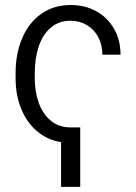

<svg xmlns="http://www.w3.org/2000/svg" viewBox="-20 -558 539 763"><path d="M298.8 184.6H222.7V6.8Q167 -2 126 -37.6Q85 -73.2 63.5 -127.4Q42 -181.6 42 -246.1V-267.6Q42 -345.2 68.4 -406.7Q94.7 -468.3 144.3 -503.2Q193.8 -538.1 261.7 -538.1Q318.4 -538.1 363.3 -512.9Q408.2 -487.8 433.6 -442.9Q459 -397.9 459 -340.8H386.7Q386.7 -380.4 370.4 -410.9Q354 -441.4 325 -458.5Q295.9 -475.6 259.8 -475.6Q213.9 -475.6 181.9 -448.2Q149.9 -420.9 134 -373.8Q118.2 -326.7 118.2 -267.6V-246.1Q118.2 -193.8 133.8 -149.9Q149.4 -106 180.9 -79.1Q212.4 -52.2 257.8 -51.8H298.8Z"/></svg>

Font: Pretendard GOV Light
Style: Regular
Weight: 300
Designer: Base glyphs from Inter by Rasmus Andersson; Hangeul glyphs from Noto Sans CJK(Source Han Sans) by Jang Soo-young and Kan
Foundry: Kil Hyung-jin
Version: Version 1.309